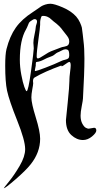

<svg xmlns="http://www.w3.org/2000/svg" viewBox="-20 -769 542 1025"><path d="M168.9 -389.6Q174.8 -389.6 222.7 -407.7Q270.5 -425.8 311.5 -445.3Q315.4 -447.3 328.1 -450.2Q340.8 -453.1 345.2 -458Q349.6 -462.9 349.6 -473.6Q349.6 -499 341.8 -502.9Q335.9 -505.9 329.1 -505.9Q321.3 -505.9 306.6 -498Q292 -490.2 288.1 -489.3Q281.2 -486.3 271.5 -478Q261.7 -469.7 243.2 -463.9Q233.4 -460.9 213.9 -450.7Q194.3 -440.4 176.8 -438.5Q172.9 -438.5 171.9 -435.5Q170.9 -432.6 170.9 -426.8Q170.9 -420.9 170.9 -418.9Q170.9 -417 168.5 -406.7Q166 -396.5 166 -393.6Q166 -389.6 168.9 -389.6ZM194.3 -636.7Q194.3 -624 185.1 -558.1Q175.8 -492.2 175.8 -467.8Q175.8 -457 182.6 -457Q189.5 -457 215.3 -474.1Q241.2 -491.2 252 -495.1Q284.2 -506.8 305.7 -515.6Q309.6 -517.6 323.7 -520Q337.9 -522.5 343.8 -528.8Q349.6 -535.2 349.6 -548.8Q349.6 -558.6 344.7 -567.4Q339.8 -576.2 329.6 -588.4Q319.3 -600.6 315.4 -606.4Q299.8 -629.9 266.6 -654.3Q263.7 -656.2 255.9 -663.6Q248 -670.9 244.6 -673.3Q241.2 -675.8 233.9 -679.2Q226.6 -682.6 218.8 -683.6Q203.1 -685.5 201.2 -680.7Q194.3 -664.1 194.3 -647.5ZM122.1 -282.2Q130.9 -282.2 145.5 -388.7Q160.2 -495.1 160.2 -510.7Q160.2 -518.6 159.2 -526.4Q158.2 -534.2 158.2 -540Q158.2 -556.6 164.1 -583Q169.9 -609.4 170.9 -624Q170.9 -628.9 174.3 -638.7Q177.7 -648.4 177.7 -653.3Q177.7 -667 165 -667Q158.2 -667 143.6 -656.2Q136.7 -651.4 134.3 -646.5Q131.8 -641.6 128.4 -632.3Q125 -623 119.1 -612.3Q85.9 -555.7 85.9 -450.2Q85.9 -411.1 93.8 -369.6Q101.6 -328.1 109.9 -305.2Q118.2 -282.2 122.1 -282.2ZM0 236.3Q0 234.4 28.3 199.7Q56.6 165 85.4 115.7Q114.3 66.4 114.3 27.3Q114.3 -19.5 71.8 -125.5Q29.3 -231.4 17.6 -285.2Q7.8 -332 7.8 -418.9Q7.8 -479.5 14.6 -506.8Q32.2 -576.2 64.5 -621.6Q96.7 -667 156.2 -705.1Q164.1 -710 177.7 -719.7Q191.4 -729.5 199.7 -734.9Q208 -740.2 221.7 -744.6Q235.4 -749 249 -749Q269.5 -749 314.9 -729.5Q360.4 -710 386.7 -680.7Q399.4 -666 407.2 -648.4Q415 -630.9 417 -621.6Q418.9 -612.3 421.9 -584Q424.8 -555.7 425.8 -548.8Q430.7 -511.7 430.7 -456.1Q430.7 -379.9 422.9 -243.2Q422.9 -235.4 416.5 -203.1Q410.2 -170.9 410.2 -151.4Q410.2 -126 419.4 -108.9Q428.7 -91.8 438 -86.9Q447.3 -82 453.1 -82Q458 -82 468.3 -84.5Q478.5 -86.9 482.4 -86.9Q494.1 -86.9 494.1 -72.3Q494.1 -59.6 471.2 -40.5Q448.2 -21.5 422.9 -21.5Q389.6 -21.5 360.8 -47.9Q332 -74.2 332 -127.9Q332 -128.9 341.3 -219.7Q350.6 -310.5 350.6 -338.9V-345.7Q350.6 -356.4 354 -383.3Q357.4 -410.2 357.4 -419.9Q357.4 -438.5 349.6 -438.5Q345.7 -438.5 329.6 -426.8Q313.5 -415 309.6 -415Q308.6 -415 308.6 -417Q308.6 -418.9 306.6 -418.9Q217.8 -386.7 165 -355.5Q156.2 -350.6 156.2 -335.9Q156.2 -334 156.7 -330.1Q157.2 -326.2 157.2 -324.2Q157.2 -317.4 152.3 -291.5Q147.5 -265.6 147.5 -249Q147.5 -217.8 170.9 -142.6Q194.3 -67.4 194.3 -28.3Q194.3 44.9 143.6 108.4Q119.1 139.6 63.5 188Q7.8 236.3 0 236.3Z"/></svg>

Font: Isabella
Style: Medium
Weight: 500
Designer: John Stracke
Version: Version 001.202